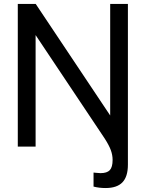

<svg xmlns="http://www.w3.org/2000/svg" viewBox="-20 -740 735 969"><path d="M536.1 -157.2V-720.2H625.5V91.3Q625.5 151.4 597.9 180.2Q570.3 209 512.7 209Q480.5 209 452.1 201.7V130.9L466.3 132.3Q479.5 133.8 487.3 133.8Q520 133.8 534.2 118.7Q548.3 103.5 548.3 66.9Q548.3 42.5 539.3 17.8Q530.3 -6.8 508.3 -41L159.7 -563V0H69.8V-720.2H160.2Z"/></svg>

Font: Vela Sans Med
Style: Regular
Weight: 500
Designer: Principal design: Mikhail Sharanda - project Manrope.
Design modification: Ravid Balaliev
Foundry: Mikhail Sharanda
Version: Version 1.001